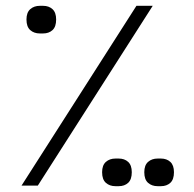

<svg xmlns="http://www.w3.org/2000/svg" viewBox="-20 -638 666 660"><path d="M449 -618H505L110 0H54ZM71 -571Q71 -595 84 -606.5Q97 -618 117 -618H128Q148 -618 160.5 -606.5Q173 -595 173 -571Q173 -546 160.5 -534.5Q148 -523 128 -523H117Q97 -523 84 -534.5Q71 -546 71 -571ZM476 -46Q476 -70 489 -81.5Q502 -93 522 -93H533Q553 -93 565.5 -81.5Q578 -70 578 -46Q578 -21 565.5 -9.5Q553 2 533 2H522Q502 2 489 -9.5Q476 -21 476 -46ZM331 -46Q331 -70 344 -81.5Q357 -93 377 -93H388Q408 -93 420.5 -81.5Q433 -70 433 -46Q433 -21 420.5 -9.5Q408 2 388 2H377Q357 2 344 -9.5Q331 -21 331 -46Z"/></svg>

Font: IBM Plex Sans Arabic Light
Style: Regular
Weight: 300
Designer: Mike Abbink, Paul van der Laan, Pieter van Rosmalen, Wael Morcos, Khajak Apelian
Foundry: Bold Monday
Version: Version 1.2